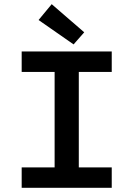

<svg xmlns="http://www.w3.org/2000/svg" viewBox="-20 -901 640 921"><path d="M84 0V-98H242V-556H84V-654H516V-556H358V-98H516V0ZM333 -688 165 -805 228 -881 384 -746Z"/></svg>

Font: Source Code Pro ExtraLight SemiBold
Style: Regular
Weight: 600
Monospace: yes
Version: Version 1.018;hotconv 1.0.116;makeotfexe 2.5.65601